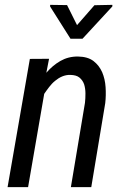

<svg xmlns="http://www.w3.org/2000/svg" viewBox="-20 -771 514 791"><path d="M369.1 -749.5 297.4 -667.5 256.3 -750 186.5 -751V-744.1L270.5 -611.3H319.8L442.9 -744.6V-751ZM170.9 -471.2 182.1 -528.8 103 -528.3 11.2 0H95.7L162.1 -384.3C168.5 -393.6 175.3 -403.3 182.6 -412.6C189.9 -421.9 197.8 -430.7 207 -438C215.8 -445.3 225.6 -451.7 236.3 -456.1C246.6 -460.4 258.3 -462.9 270.5 -462.4C286.6 -461.9 298.8 -458.5 307.6 -451.2C316.4 -443.8 322.8 -434.6 326.7 -423.3C330.1 -412.1 332 -399.4 332 -386.2C332 -373 331.5 -359.9 330.1 -347.7L272 0H356L413.6 -346.2C416 -367.7 416.5 -389.6 415 -412.1C413.6 -434.6 408.7 -455.1 400.9 -473.6C392.6 -492.2 380.9 -507.3 365.2 -519.5C349.1 -531.7 328.1 -537.6 301.8 -538.1C274.9 -538.6 250.5 -532.2 229 -520C207 -507.3 188 -491.2 170.9 -471.2Z"/></svg>

Font: Roboto Condensed
Style: Italic
Weight: 400
Designer: Google
Version: Version 1.000;PS 001.000;hotconv 1.0.88;makeotf.lib2.5.64775